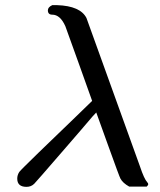

<svg xmlns="http://www.w3.org/2000/svg" viewBox="-20 -714 623 746"><path d="M166 -674Q166 -686 183 -694H202Q292 -691 316 -644Q317 -642 420 -355.5Q523 -69 524 -67Q540 -19 552 -6Q556 -2 556 2Q556 5 550 11H482Q457 -3 448 -20Q445 -24 399 -152L354 -277L340 -262Q327 -246 293 -207Q259 -168 236 -141Q115 -1 113 0Q101 12 83 12Q47 12 47 -20Q47 -34 55 -46Q60 -53 130.5 -121.5Q201 -190 270 -256L338 -322Q338 -323 288 -462Q238 -601 234 -612Q214 -657 183 -657Q166 -657 166 -674Z"/></svg>

Font: MathJax_Math
Style: Regular
Weight: 400
Version: Version 1.1